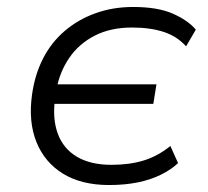

<svg xmlns="http://www.w3.org/2000/svg" viewBox="-20 -523 597 551"><path d="M293 8Q214 8 161 -24.5Q108 -57 84.5 -115.5Q61 -174 72 -252Q80 -309 103.5 -355Q127 -401 165.5 -434Q204 -467 254 -485Q304 -503 362 -503Q432 -503 475.5 -484Q519 -465 542 -438L514 -390Q488 -419 449.5 -431.5Q411 -444 359 -444Q297 -444 251.5 -420.5Q206 -397 178.5 -356.5Q151 -316 142 -266L135 -281H429L420 -225H126L138 -240Q130 -182 146 -139Q162 -96 201 -73Q240 -50 300 -50Q352 -50 392.5 -62.5Q433 -75 469 -104L491 -55Q471 -36 441.5 -21.5Q412 -7 375 0.5Q338 8 293 8Z"/></svg>

Font: Nunito Sans 7pt Light
Style: Italic
Weight: 300
Italic angle: -9°
Designer: Vernon Adams
Foundry: Vernon Adams
Version: Version 3.101;gftools[0.9.27]